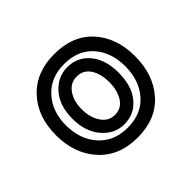

<svg xmlns="http://www.w3.org/2000/svg" viewBox="-92 -897 520 520"><g transform="rotate(-45 167.5 -637.0)"><path d="M168 -477Q98 -477 57 -522Q16 -567 16 -638Q16 -709 57 -753Q98 -797 168 -797Q239 -797 279 -753Q319 -709 319 -638Q319 -567 279 -522Q239 -477 168 -477ZM168 -515Q221 -515 251 -549.5Q281 -584 281 -638Q281 -691 251 -725Q221 -759 168 -759Q116 -759 85 -725Q54 -691 54 -638Q54 -584 85 -549.5Q116 -515 168 -515ZM168 -528Q131 -528 105 -558.5Q79 -589 79 -638Q79 -688 105 -717.5Q131 -747 168 -747Q207 -747 231.5 -717.5Q256 -688 256 -638Q256 -587 231.5 -557.5Q207 -528 168 -528ZM168 -564Q193 -564 206.5 -585Q220 -606 220 -638Q220 -670 206.5 -690.5Q193 -711 168 -711Q144 -711 129.5 -690.5Q115 -670 115 -638Q115 -607 129.5 -585.5Q144 -564 168 -564Z"/></g></svg>

Font: Train One
Style: Regular
Weight: 400
Designer: Fontworks Inc.
Foundry: Fontworks Inc.
Version: Version 1.100